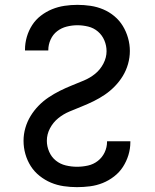

<svg xmlns="http://www.w3.org/2000/svg" viewBox="-20 -763 640 791"><path d="M297 8Q270 8 242.5 4Q215 0 190 -10.5Q165 -21 143 -38.5Q121 -56 106.5 -79Q92 -102 84.5 -128.5Q77 -155 77 -183Q77 -210 84.5 -236Q92 -262 106 -285Q120 -308 139 -327.5Q158 -347 180.5 -362Q203 -377 227 -389Q251 -401 276 -411Q301 -421 326 -431.5Q351 -442 372 -459Q393 -476 406 -501Q419 -526 419 -552Q419 -575 410 -596.5Q401 -618 383.5 -633Q366 -648 343.5 -653.5Q321 -659 299 -659Q277 -659 255 -653.5Q233 -648 215.5 -634.5Q198 -621 188.5 -600Q179 -579 179 -557V-555H83V-559Q83 -585 90.5 -611Q98 -637 112.5 -659.5Q127 -682 148.5 -698.5Q170 -715 194.5 -725Q219 -735 245.5 -739Q272 -743 299 -743Q326 -743 353 -739Q380 -735 405 -724.5Q430 -714 451 -696.5Q472 -679 486 -656Q500 -633 507.5 -606.5Q515 -580 515 -553Q515 -526 507.5 -499.5Q500 -473 486 -450Q472 -427 453 -407.5Q434 -388 412 -373Q390 -358 365.5 -346Q341 -334 316 -324Q291 -314 266 -303.5Q241 -293 220 -276Q199 -259 186 -234.5Q173 -210 173 -183Q173 -160 182.5 -138Q192 -116 210 -101.5Q228 -87 251 -81.5Q274 -76 297 -76Q320 -76 342.5 -81Q365 -86 383 -100Q401 -114 411 -135Q421 -156 421 -179V-181H517V-177Q517 -150 509 -124Q501 -98 486.5 -75.5Q472 -53 450 -36Q428 -19 403 -9Q378 1 351 4.5Q324 8 297 8Z"/></svg>

Font: Iosevka Fixed Medium Extended
Style: Regular
Weight: 500
Width: 7
Monospace: yes
Designer: Belleve Invis
Foundry: Belleve Invis
Version: Version 24.1.1; ttfautohint (v1.8.4)